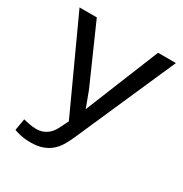

<svg xmlns="http://www.w3.org/2000/svg" viewBox="-167 -840 935 979"><g transform="rotate(30 300.0 -350.5)"><path d="M272.9 -370.6 307.6 -277.3 483.4 -710.9H588.4L327.1 -117.2Q315.9 -91.8 301.5 -68.6Q287.1 -45.4 266.6 -27.8Q246.1 -10.3 217 0Q188 10.3 147.5 10.3Q114.3 10.3 88.6 4.4Q63 -1.5 50.3 -6.8L62 -75.7Q68.4 -74.2 77.4 -72Q86.4 -69.8 96.9 -67.9Q107.4 -65.9 117.9 -64.7Q128.4 -63.5 137.7 -63.5Q160.2 -63.5 177.2 -70.1Q194.3 -76.7 207 -87.4Q219.7 -98.1 228.5 -111.8Q237.3 -125.5 243.7 -139.2L264.2 -180.7L21 -710.9H122.6Z"/></g></svg>

Font: Roboto Mono
Style: Regular
Weight: 400
Designer: Google
Version: Version 2.000985; 2015; ttfautohint (v1.3)